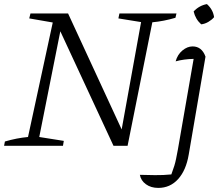

<svg xmlns="http://www.w3.org/2000/svg" viewBox="-26 -713 1073 939"><path d="M558 -647H837L832 -626Q774 -609 719 -604L598 0H529L269 -560L166 -43L286 -24L282 0H-6L-2 -21Q56 -38 111 -43L232 -603L117 -623L123 -647H307L569 -80L664 -605L553 -623ZM979 -436 897 43Q884 120 845 163Q806 206 748 206Q712 206 687.5 188Q663 170 658 142Q690 143 732 143.5Q774 144 812 140Q821 116 826.5 98Q832 80 835.5 62Q839 44 844 18L921 -425Q873 -424 833 -413Q842 -446 866 -466Q890 -486 916 -486Q961 -486 979 -436ZM986 -693Q1016 -666 1021 -629Q1010 -616 993 -606Q976 -596 958 -594Q930 -619 921 -657Q948 -686 986 -693Z"/></svg>

Font: Piazzolla SC Light
Style: Italic
Weight: 300
Italic angle: -11.3°
Designer: Juan Pablo del Peral
Foundry: Huerta Tipografica
Version: Version 1.330